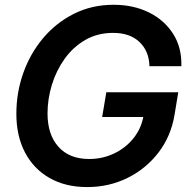

<svg xmlns="http://www.w3.org/2000/svg" viewBox="-20 -759 774 791"><path d="M338.9 11.7Q249.5 11.7 183.8 -25.9Q118.2 -63.5 82.8 -131.3Q47.4 -199.2 47.4 -290Q47.4 -378.4 76.2 -459Q105 -539.6 158.4 -602.8Q211.9 -666 285.4 -702.6Q358.9 -739.3 448.2 -739.3Q529.8 -739.3 593.5 -707.8Q657.2 -676.3 693.4 -619.4Q729.5 -562.5 727.1 -486.3H595.7Q594.2 -547.9 554.9 -585.7Q515.6 -623.5 445.8 -623.5Q381.8 -623.5 331.5 -594.5Q281.2 -565.4 246.6 -517.1Q211.9 -468.8 193.8 -409.9Q175.8 -351.1 175.8 -291.5Q175.8 -204.6 220.7 -154.3Q265.6 -104 347.2 -104Q401.9 -104 449 -126.2Q496.1 -148.4 528.3 -187.5Q560.5 -226.6 570.3 -276.9H400.9L418 -378.9H714.4L699.2 -286.6Q684.6 -198.2 633.3 -131.1Q582 -64 505.6 -26.1Q429.2 11.7 338.9 11.7Z"/></svg>

Font: Inter Display SemiBold
Style: Italic
Weight: 600
Italic angle: -9.39999°
Designer: Rasmus Andersson
Foundry: rsms
Version: Version 4.000;git-a52131595